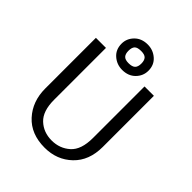

<svg xmlns="http://www.w3.org/2000/svg" viewBox="-248 -1039 1201 1201"><g transform="rotate(45 353.0 -438.5)"><path d="M234 -783Q234 -828 267 -861.5Q300 -895 354 -895Q402 -895 437.5 -864Q473 -833 473 -782Q473 -736 440 -702.5Q407 -669 353 -669Q305 -669 269.5 -700Q234 -731 234 -783ZM296 -782Q296 -754 308.5 -740.5Q321 -727 351 -727Q383 -727 396.5 -740Q410 -753 410 -782Q410 -810 397.5 -823.5Q385 -837 354 -837Q321 -837 308.5 -824Q296 -811 296 -782ZM95 -247V-695H184V-236Q184 -136 232.5 -90.5Q281 -45 353 -45Q424 -45 474.5 -90Q525 -135 525 -239V-695H608V-243Q608 -122 535 -52Q462 18 354 18Q233 18 164 -57.5Q95 -133 95 -247Z"/></g></svg>

Font: Coval
Style: Light
Weight: 300
Foundry: Context Ltd
Version: Version 001.000